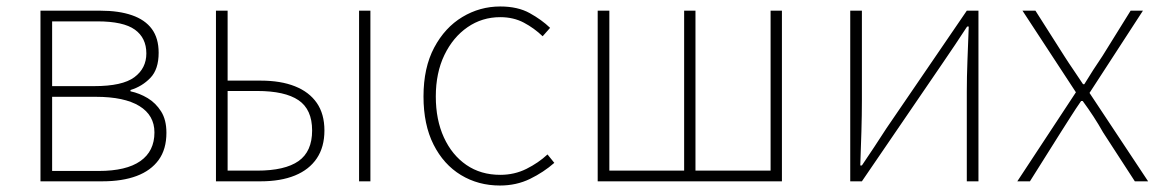

<svg xmlns="http://www.w3.org/2000/svg" viewBox="-20 -560 3581 593"><path d="M105 0V-527H290Q347 -527 387.5 -513Q428 -499 449 -470.5Q470 -442 470 -397Q470 -346 444.5 -319.5Q419 -293 383 -282V-278Q411 -272 436 -257Q461 -242 477.5 -216Q494 -190 494 -150Q494 -99 470 -66Q446 -33 402 -16.5Q358 0 296 0ZM141 -294H271Q358 -294 395 -321.5Q432 -349 432 -395Q432 -443 396.5 -468.5Q361 -494 281 -494H141ZM141 -32H285Q370 -32 413.5 -62.5Q457 -93 457 -151Q457 -204 410.5 -232.5Q364 -261 276 -261H141Z M647 0V-527H683V-311H785Q847 -311 891 -293.5Q935 -276 958.5 -242Q982 -208 982 -157Q982 -106 958.5 -71Q935 -36 891 -18Q847 0 785 0ZM683 -33H774Q860 -33 902 -62.5Q944 -92 944 -157Q944 -222 902 -250.5Q860 -279 774 -279H683ZM1089 0V-527H1124V0Z M1524 13Q1457 13 1403.5 -19.5Q1350 -52 1319 -113.5Q1288 -175 1288 -262Q1288 -351 1321 -413Q1354 -475 1408 -507.5Q1462 -540 1525 -540Q1579 -540 1616 -519.5Q1653 -499 1679 -474L1656 -448Q1630 -473 1598 -490Q1566 -507 1525 -507Q1469 -507 1424 -476Q1379 -445 1352.5 -390Q1326 -335 1326 -262Q1326 -190 1351 -135.5Q1376 -81 1420.5 -50.5Q1465 -20 1525 -20Q1569 -20 1606 -38.5Q1643 -57 1671 -83L1692 -57Q1659 -28 1617 -7.5Q1575 13 1524 13Z M1826 0V-527H1862V-33H2093V-527H2128V-33H2360V-527H2395V0Z M2606 0V-527H2642V-249Q2642 -206 2640.5 -154Q2639 -102 2637 -49H2642Q2659 -74 2680.5 -106.5Q2702 -139 2718 -164L2966 -527H3002V0H2966V-277Q2966 -321 2968 -373Q2970 -425 2972 -478H2967Q2951 -453 2929 -420.5Q2907 -388 2890 -363L2642 0Z M3122 0 3303 -275 3138 -527H3178L3267 -387Q3281 -365 3295.5 -344Q3310 -323 3325 -300H3329Q3343 -323 3356.5 -344Q3370 -365 3385 -387L3472 -527H3510L3345 -273L3526 0H3485L3387 -151Q3373 -176 3357 -200.5Q3341 -225 3324 -248H3319Q3303 -225 3287.5 -200.5Q3272 -176 3256 -151L3161 0Z"/></svg>

Font: Noto Sans TC Thin
Style: Regular
Weight: 100
Designer: Ryoko NISHIZUKA 西塚涼子 (kana, bopomofo & ideographs); Paul D. Hunt (Latin, Greek & Cyrillic); Sandoll Communications 산돌커뮤니
Foundry: Adobe
Version: Version 2.004-H2;hotconv 1.0.118;makeotfexe 2.5.65603